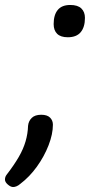

<svg xmlns="http://www.w3.org/2000/svg" viewBox="-59 -552 392 773"><path d="M214 -402Q185 -402 171 -416Q157 -430 157 -455Q157 -492 173.5 -512Q190 -532 224 -532Q254 -532 268.5 -518Q283 -504 283 -480Q283 -443 266 -422.5Q249 -402 214 -402ZM-6 201Q-16 201 -27.5 191Q-39 181 -39 171Q-39 166 -37.5 161Q-36 156 -32 151Q-2 112 16.5 80Q35 48 44 17Q53 -14 54 -46Q56 -65 69 -77.5Q82 -90 107 -90Q131 -90 142.5 -78.5Q154 -67 154 -50Q154 -12 136.5 33Q119 78 89.5 119Q60 160 23 188Q15 195 7.5 198Q0 201 -6 201Z"/></svg>

Font: Playwrite AU VIC
Style: Regular
Weight: 400
Designer: Veronika Burian, José Scaglione
Foundry: TypeTogether
Version: Version 1.002